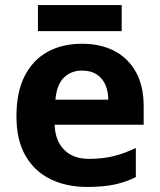

<svg xmlns="http://www.w3.org/2000/svg" viewBox="-20 -729 631 759"><path d="M303 -556Q379 -556 433.5 -527Q488 -498 518 -443Q548 -388 548 -308V-236H196Q198 -173 233.5 -137Q269 -101 332 -101Q385 -101 428 -111.5Q471 -122 517 -144V-29Q477 -9 432.5 0.5Q388 10 325 10Q243 10 180 -20.5Q117 -51 81 -113Q45 -175 45 -269Q45 -365 77.5 -428.5Q110 -492 168 -524Q226 -556 303 -556ZM304 -450Q261 -450 232.5 -422Q204 -394 199 -335H408Q408 -368 396.5 -394Q385 -420 362 -435Q339 -450 304 -450ZM461 -709V-606H130V-709Z"/></svg>

Font: Noto Sans Armenian
Style: Bold
Weight: 700
Version: Version 2.007